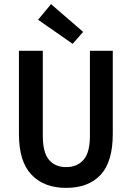

<svg xmlns="http://www.w3.org/2000/svg" viewBox="-20 -901 640 933"><path d="M301 12Q194 12 133 -52Q72 -116 72 -250V-654H188V-241Q188 -160 218 -124.5Q248 -89 301 -89Q355 -89 386 -124.5Q417 -160 417 -241V-654H528V-250Q528 -115 469 -51.5Q410 12 301 12ZM333 -688 165 -805 228 -881 384 -746Z"/></svg>

Font: Source Code Pro Semibold
Style: Regular
Weight: 600
Monospace: yes
Designer: Paul D. Hunt, Teo Tuominen
Foundry: Adobe Systems Incorporated
Version: Version 2.030;PS 1.000;hotconv 16.6.51;makeotf.lib2.5.65220